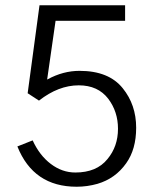

<svg xmlns="http://www.w3.org/2000/svg" viewBox="-20 -699 580 729"><path d="M446 -364Q497 -301 497 -214Q497 -132 459 -79Q418 -21 350 -1Q311 10 271 10Q107 10 46 -143L104 -166Q130 -109 173 -76.5Q216 -44 266 -44Q347 -44 388 -95Q428 -143 428 -210Q428 -275 391 -324Q352 -375 279 -375Q202 -375 128 -317L85 -345L130 -679H455V-620H191L159 -397L161 -398Q220 -430 282 -430Q393 -430 446 -364Z"/></svg>

Font: Pavanam
Style: Regular
Weight: 400
Designer: Tharique Azeez
Foundry: Tharique Azeez
Version: Version 1.86; ttfautohint (v1.3) -l 8 -r 50 -G 200 -x 14 -D 